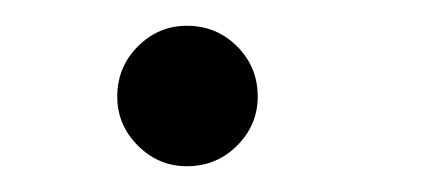

<svg xmlns="http://www.w3.org/2000/svg" viewBox="-20 -115 331 149"><path d="M71 -40Q71 -63 87 -79Q103 -95 125 -95Q148 -95 164 -79Q180 -63 180 -40Q180 -18 164 -2Q148 14 125 14Q103 14 87 -2Q71 -18 71 -40Z"/></svg>

Font: Jost*
Style: Italic
Weight: 400
Italic angle: -10°
Version: Version 3.7